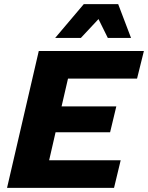

<svg xmlns="http://www.w3.org/2000/svg" viewBox="-20 -906 714 926"><path d="M14 0 167 -660H674L641 -527H308L277 -393H541L511 -268H248L217 -133H562L530 0ZM550 -886 612 -723H500L455 -814L370 -723H246L384 -886Z"/></svg>

Font: Kantumruy Pro
Style: Bold Italic
Weight: 700
Italic angle: -13°
Version: Version 1.002